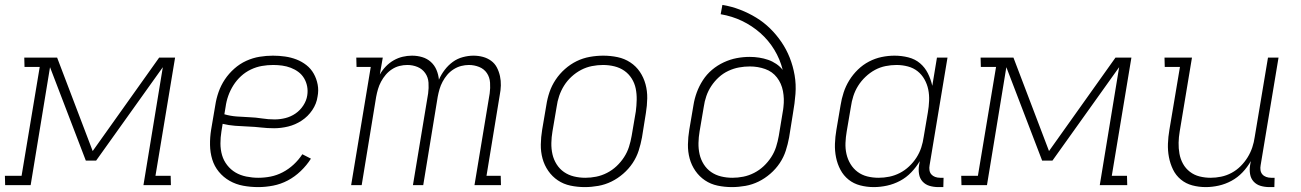

<svg xmlns="http://www.w3.org/2000/svg" viewBox="-36 -755 5306 783"><path d="M-15 0 -16 -38H52L126 -482H64L63 -520H197L342 -139L613 -520H678L598 -38H660L661 0H549L628 -481L356 -100H314L168 -481L89 0Z M1017 8Q986 8 956 2.5Q926 -3 900.5 -17.5Q875 -32 856.5 -54.5Q838 -77 829.5 -105Q821 -133 820.5 -164Q820 -195 825 -226L842 -326Q846 -353 855.5 -380Q865 -407 881 -431Q897 -455 919.5 -475Q942 -495 968.5 -507Q995 -519 1022.5 -523.5Q1050 -528 1077 -528Q1102 -528 1126.5 -524.5Q1151 -521 1173 -512.5Q1195 -504 1213.5 -489.5Q1232 -475 1243.5 -454.5Q1255 -434 1259.5 -410Q1264 -386 1259 -361Q1255 -332 1237.5 -306Q1220 -280 1194 -263Q1168 -246 1139 -239Q1110 -232 1082 -232Q1055 -232 1029 -235Q1003 -238 976 -239Q949 -240 923 -242Q897 -244 872 -250L867 -219Q863 -195 863 -170Q863 -145 869.5 -122.5Q876 -100 890.5 -81.5Q905 -63 924.5 -51.5Q944 -40 968.5 -35Q993 -30 1017 -30Q1043 -30 1068 -35Q1093 -40 1117 -52.5Q1141 -65 1161.5 -84Q1182 -103 1197 -126L1232 -108Q1215 -81 1190.5 -57.5Q1166 -34 1137.5 -19Q1109 -4 1078 2Q1047 8 1017 8ZM1084 -268Q1106 -268 1128 -273.5Q1150 -279 1169 -292Q1188 -305 1201 -325Q1214 -345 1217 -366Q1220 -385 1216.5 -403Q1213 -421 1204 -436Q1195 -451 1181 -461.5Q1167 -472 1150 -478.5Q1133 -485 1115 -487.5Q1097 -490 1078 -490Q1055 -490 1032 -486Q1009 -482 987 -471.5Q965 -461 947 -444.5Q929 -428 916 -407.5Q903 -387 895 -364.5Q887 -342 884 -319L879 -289Q903 -282 929 -280Q955 -278 981 -277Q1007 -276 1032.5 -272Q1058 -268 1084 -268Z M1396 0 1476 -482H1418L1417 -520H1525L1513 -451Q1523 -469 1537.5 -484Q1552 -499 1569.5 -509Q1587 -519 1606 -523.5Q1625 -528 1644 -528Q1666 -528 1686 -522Q1706 -516 1721 -502.5Q1736 -489 1744 -470Q1752 -451 1754 -430Q1763 -451 1777.5 -470Q1792 -489 1810.5 -502.5Q1829 -516 1851.5 -522Q1874 -528 1895 -528Q1915 -528 1933.5 -523Q1952 -518 1967 -507Q1982 -496 1990.5 -479.5Q1999 -463 2003 -444.5Q2007 -426 2006.5 -406.5Q2006 -387 2002 -367L1948 -38H2006L2007 0H1899L1961 -374Q1964 -396 1962.5 -418Q1961 -440 1949.5 -457Q1938 -474 1918 -482Q1898 -490 1876 -490Q1861 -490 1845 -486Q1829 -482 1814 -472.5Q1799 -463 1788 -450Q1777 -437 1769 -422Q1761 -407 1756.5 -391.5Q1752 -376 1749 -360L1690 0H1648L1710 -374Q1713 -396 1711.5 -418Q1710 -440 1698 -457Q1686 -474 1666.5 -482Q1647 -490 1625 -490Q1609 -490 1593 -486Q1577 -482 1562.5 -472.5Q1548 -463 1537 -450Q1526 -437 1518 -422Q1510 -407 1505.5 -391.5Q1501 -376 1498 -360L1439 0Z M2349 8Q2319 8 2290.5 2Q2262 -4 2239 -19.5Q2216 -35 2200 -58Q2184 -81 2176.5 -108.5Q2169 -136 2169.5 -166Q2170 -196 2175 -226L2192 -326Q2196 -353 2205 -379.5Q2214 -406 2230 -430Q2246 -454 2268 -473.5Q2290 -493 2315.5 -505.5Q2341 -518 2369 -523Q2397 -528 2424 -528Q2454 -528 2482.5 -522Q2511 -516 2534.5 -500.5Q2558 -485 2573.5 -462Q2589 -439 2596.5 -411.5Q2604 -384 2603.5 -354Q2603 -324 2598 -294L2582 -194Q2577 -167 2568.5 -140.5Q2560 -114 2544 -90Q2528 -66 2505.5 -46.5Q2483 -27 2457.5 -14.5Q2432 -2 2404 3Q2376 8 2349 8ZM2351 -30Q2373 -30 2395.5 -34.5Q2418 -39 2439.5 -50Q2461 -61 2478.5 -77.5Q2496 -94 2509 -114Q2522 -134 2529 -156Q2536 -178 2540 -201L2557 -301Q2560 -324 2560.5 -348Q2561 -372 2556.5 -394Q2552 -416 2540 -435Q2528 -454 2510 -466.5Q2492 -479 2469.5 -484.5Q2447 -490 2423 -490Q2401 -490 2378 -485.5Q2355 -481 2334 -470Q2313 -459 2295 -442.5Q2277 -426 2264.5 -406Q2252 -386 2244.5 -364Q2237 -342 2234 -319L2217 -219Q2213 -196 2212.5 -172Q2212 -148 2217 -126Q2222 -104 2234 -85Q2246 -66 2264 -53.5Q2282 -41 2304.5 -35.5Q2327 -30 2351 -30Z M2949 8Q2919 8 2890.5 2Q2862 -4 2839 -19.5Q2816 -35 2800 -58Q2784 -81 2776.5 -108.5Q2769 -136 2769.5 -166Q2770 -196 2775 -226L2792 -326Q2796 -352 2805.5 -378Q2815 -404 2830.5 -428Q2846 -452 2868 -470.5Q2890 -489 2916 -501Q2942 -513 2968.5 -518Q2995 -523 3021 -523Q3041 -523 3060 -520Q3079 -517 3096.5 -511Q3114 -505 3129.5 -494.5Q3145 -484 3156 -470Q3145 -514 3121.5 -552.5Q3098 -591 3064.5 -620.5Q3031 -650 2990.5 -669.5Q2950 -689 2903 -697L2910 -735Q2947 -729 2982 -715.5Q3017 -702 3048 -683Q3079 -664 3104.5 -639Q3130 -614 3150.5 -584Q3171 -554 3184.5 -520Q3198 -486 3204.5 -448.5Q3211 -411 3208 -372Q3205 -333 3198 -294L3182 -194Q3177 -167 3168.5 -140.5Q3160 -114 3144 -90Q3128 -66 3105.5 -46.5Q3083 -27 3057.5 -14.5Q3032 -2 3004 3Q2976 8 2949 8ZM2951 -30Q2973 -30 2995.5 -34.5Q3018 -39 3039.5 -50Q3061 -61 3078.5 -77.5Q3096 -94 3109 -114Q3122 -134 3129 -156Q3136 -178 3140 -201L3158 -310L3159 -319Q3163 -352 3157 -383.5Q3151 -415 3132.5 -439Q3114 -463 3084.5 -473.5Q3055 -484 3022 -484Q3000 -484 2978 -480Q2956 -476 2934.5 -466Q2913 -456 2895.5 -440Q2878 -424 2865 -404.5Q2852 -385 2844.5 -363Q2837 -341 2834 -319L2817 -219Q2813 -196 2812.5 -172Q2812 -148 2817 -126Q2822 -104 2834 -85Q2846 -66 2864 -53.5Q2882 -41 2904.5 -35.5Q2927 -30 2951 -30Z M3527 8Q3499 8 3472 1Q3445 -6 3424.5 -22.5Q3404 -39 3391.5 -62.5Q3379 -86 3373.5 -113Q3368 -140 3369 -168.5Q3370 -197 3375 -226L3392 -326Q3396 -352 3404.5 -378Q3413 -404 3427.5 -427.5Q3442 -451 3462.5 -471Q3483 -491 3508 -504Q3533 -517 3559.5 -522.5Q3586 -528 3612 -528Q3641 -528 3668.5 -521Q3696 -514 3716 -497Q3736 -480 3748 -456Q3760 -432 3766 -405L3785 -520H3828L3755 -81Q3753 -71 3754.5 -61Q3756 -51 3762 -44Q3768 -37 3777.5 -33.5Q3787 -30 3798 -30H3812L3811 8H3791Q3772 8 3755 3Q3738 -2 3726.5 -14.5Q3715 -27 3712 -45Q3709 -63 3712 -81L3715 -98Q3701 -74 3680.5 -52.5Q3660 -31 3634.5 -17.5Q3609 -4 3581.5 2Q3554 8 3527 8ZM3547 -30Q3569 -30 3591 -34.5Q3613 -39 3633.5 -49.5Q3654 -60 3671.5 -76.5Q3689 -93 3701.5 -112.5Q3714 -132 3721 -153.5Q3728 -175 3731 -197L3748 -297Q3752 -320 3753 -344Q3754 -368 3749.5 -390Q3745 -412 3734 -431.5Q3723 -451 3706 -464.5Q3689 -478 3666.5 -484Q3644 -490 3620 -490Q3598 -490 3575.5 -485.5Q3553 -481 3532.5 -470Q3512 -459 3494 -442Q3476 -425 3463.5 -405Q3451 -385 3444 -363Q3437 -341 3434 -319L3417 -219Q3413 -196 3412 -172.5Q3411 -149 3416 -127Q3421 -105 3432.5 -86Q3444 -67 3461.5 -54Q3479 -41 3501 -35.5Q3523 -30 3547 -30Z M3885 0 3884 -38H3952L4026 -482H3964L3963 -520H4097L4242 -139L4513 -520H4578L4498 -38H4560L4561 0H4449L4528 -481L4256 -100H4214L4068 -481L3989 0Z M4881 8Q4853 8 4826.5 1Q4800 -6 4779.5 -23Q4759 -40 4747.5 -64Q4736 -88 4731 -114.5Q4726 -141 4727 -169Q4728 -197 4733 -226L4776 -482H4714L4713 -520H4825L4775 -219Q4771 -196 4770.5 -173Q4770 -150 4774 -128Q4778 -106 4788.5 -87Q4799 -68 4816.5 -54.5Q4834 -41 4856 -35.5Q4878 -30 4901 -30Q4922 -30 4944 -34.5Q4966 -39 4986.5 -50Q5007 -61 5023.5 -77.5Q5040 -94 5052 -113.5Q5064 -133 5071 -154Q5078 -175 5081 -197L5135 -520H5178L5105 -81Q5103 -71 5104.5 -61Q5106 -51 5112 -44Q5118 -37 5127.5 -33.5Q5137 -30 5148 -30H5162L5161 8H5141Q5122 8 5105 3Q5088 -2 5076.5 -14.5Q5065 -27 5062 -45Q5059 -63 5062 -81L5065 -98Q5051 -73 5031 -52Q5011 -31 4986 -17.5Q4961 -4 4934 2Q4907 8 4881 8Z"/></svg>

Font: Iosevka Etoile Extralight
Style: Italic
Weight: 200
Italic angle: -9°
Designer: Belleve Invis
Foundry: Belleve Invis
Version: Version 22.1.2; ttfautohint (v1.8.4)